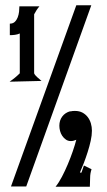

<svg xmlns="http://www.w3.org/2000/svg" viewBox="-20 -706 404 725"><path d="M189.9 -1Q202.1 -16.1 213.9 -38.6Q225.6 -61 236.1 -85.9Q246.6 -110.8 254.9 -135Q263.2 -159.2 268.1 -178.2Q257.3 -173.3 247.6 -173.3Q236.8 -173.3 228.8 -179Q220.7 -184.6 215.1 -192.9Q209.5 -201.2 206.8 -211.4Q204.1 -221.7 204.1 -231Q204.1 -251.5 215.1 -266.1Q226.1 -280.8 245.6 -286.1V-285.2Q250.5 -286.6 254.6 -286.9Q258.8 -287.1 263.7 -287.1Q279.3 -287.1 291.3 -280.8Q303.2 -274.4 311.3 -263.9Q319.3 -253.4 323.2 -240Q327.1 -226.6 327.1 -212.4Q327.1 -195.3 322.5 -174.3Q317.9 -153.3 311 -131.8Q304.2 -110.4 296.4 -90.1Q288.6 -69.8 281.7 -54.2H287.6Q290 -61 292.2 -67.6Q294.4 -74.2 296.9 -81.1L325.7 -66.9Q320.3 -51.3 320.3 -34.2Q320.3 -17.1 319.3 -1ZM268.1 -686H324.7L79.1 -2H21.5ZM54.7 -579.6Q45.9 -575.7 36.4 -574.5Q26.9 -573.2 17.1 -573.2V-616.7Q28.8 -616.7 35.9 -623.5Q43 -630.4 46.9 -640.6Q50.8 -650.9 52 -662.1Q53.2 -673.3 53.2 -682.1H128.9Q123 -675.3 117.9 -667.5Q112.8 -659.7 108.9 -651.9V-429.2Q110.4 -425.3 113.8 -421.4Q117.2 -417.5 121.3 -413.8Q125.5 -410.2 129.6 -406.7Q133.8 -403.3 136.7 -400.4L16.1 -397.5Q37.6 -412.1 54.7 -429.2Z"/></svg>

Font: XAYAX
Style: Regular
Weight: 400
Designer: Peter Wiegel
Foundry: Peter Wiegel
Version: Version 1.000 2009 initial release